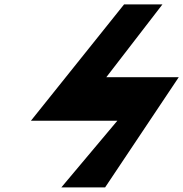

<svg xmlns="http://www.w3.org/2000/svg" viewBox="-20 -838 819 858"><path d="M118.2 -298.5H504.4L254.2 -0.7H449.8L778.8 -493H455.1L705.9 -818.3H534.4Z"/></svg>

Font: Hussar
Style: BdSuprConOblThree
Weight: 700
Foundry: Cannot Into Space Fonts
Version: Version 2.00